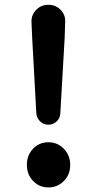

<svg xmlns="http://www.w3.org/2000/svg" viewBox="-20 -780 409 813"><path d="M133.8 -299.8 116.2 -621.1 113.3 -686.5Q112.3 -716.8 133.3 -738.3Q154.3 -759.8 185.1 -759.8Q215.8 -759.8 236.8 -738.3Q257.8 -716.8 255.9 -686.5L253.9 -621.1L235.4 -299.8Q234.4 -279.3 219.7 -265.6Q205.1 -252 185.1 -252Q165 -252 150.4 -265.6Q135.7 -279.3 133.8 -299.8ZM250.5 -13.7Q223.6 13.7 185.1 13.7Q146.5 13.7 120.1 -13.7Q93.8 -41 93.8 -82Q93.8 -123 120.1 -150.4Q146.5 -177.7 185.1 -177.7Q223.6 -177.7 250.5 -149.9Q277.3 -122.1 277.3 -81.5Q277.3 -41 250.5 -13.7Z"/></svg>

Font: Gen Jyuu GothicX Bold
Style: Bold
Weight: 700
Designer: Ryoko NISHIZUKA (kana &amp; ideographs); Paul D. Hunt (Latin, Greek &amp; Cyrillic); Wenlong ZHANG (bopomofo); Sandoll C
Version: Version 1.058.20140828